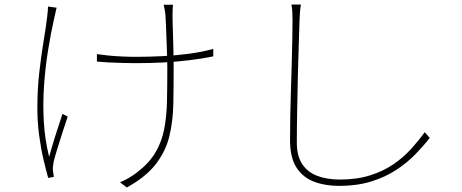

<svg xmlns="http://www.w3.org/2000/svg" viewBox="-20 -785 2040 848"><path d="M744 -764Q743 -756 742.5 -744Q742 -732 742 -715Q742 -706 742.5 -685Q743 -664 744 -636.5Q745 -609 745.5 -580Q746 -551 746.5 -526Q747 -501 747 -485Q747 -401 745.5 -325.5Q744 -250 728 -183.5Q712 -117 668 -60Q624 -3 540 43L510 20Q528 13 549.5 0.5Q571 -12 587 -25Q639 -65 666.5 -111.5Q694 -158 705 -214Q716 -270 717.5 -337Q719 -404 719 -485Q719 -505 718 -539Q717 -573 715.5 -609.5Q714 -646 713 -675Q712 -704 711 -714Q710 -730 707.5 -741.5Q705 -753 703 -764ZM408 -546Q427 -543 456.5 -540Q486 -537 519 -535.5Q552 -534 579 -534Q638 -534 697.5 -537Q757 -540 814 -547.5Q871 -555 922 -569V-536Q873 -526 816 -519Q759 -512 698.5 -509Q638 -506 578 -506Q552 -506 519 -507Q486 -508 456.5 -509.5Q427 -511 408 -513ZM230 -751Q228 -742 225 -729Q222 -716 219 -703Q204 -636 192 -561Q180 -486 174.5 -407Q169 -328 173.5 -248.5Q178 -169 197 -92Q208 -133 224 -184Q240 -235 256 -282L279 -270Q270 -244 257.5 -205Q245 -166 233.5 -129Q222 -92 217 -71Q215 -61 214 -50Q213 -39 214 -30Q215 -23 216 -16Q217 -9 218 -4L193 1Q184 -30 172.5 -78.5Q161 -127 153 -186.5Q145 -246 145 -309Q145 -390 153.5 -465Q162 -540 172.5 -603Q183 -666 188 -708Q190 -722 191 -735Q192 -748 192 -756Z M1309 -765Q1306 -747 1305 -732Q1304 -717 1303 -697Q1302 -653 1299.5 -587.5Q1297 -522 1295.5 -447Q1294 -372 1292.5 -296Q1291 -220 1291 -155Q1291 -96 1315 -60Q1339 -24 1382 -8Q1425 8 1481 8Q1556 8 1614.5 -10.5Q1673 -29 1717.5 -59.5Q1762 -90 1795.5 -127Q1829 -164 1856 -201L1878 -176Q1851 -141 1814.5 -103.5Q1778 -66 1730 -34.5Q1682 -3 1619.5 16.5Q1557 36 1478 36Q1416 36 1367 17.5Q1318 -1 1289.5 -45Q1261 -89 1261 -167Q1261 -216 1262 -272.5Q1263 -329 1265 -388Q1267 -447 1268.5 -503.5Q1270 -560 1271 -610Q1272 -660 1272 -697Q1272 -717 1271 -734Q1270 -751 1267 -765Z"/></svg>

Font: Noto Sans TC Thin
Style: Regular
Weight: 100
Designer: Ryoko NISHIZUKA 西塚涼子 (kana, bopomofo & ideographs); Paul D. Hunt (Latin, Greek & Cyrillic); Sandoll Communications 산돌커뮤니
Foundry: Adobe
Version: Version 2.004-H2;hotconv 1.0.118;makeotfexe 2.5.65603